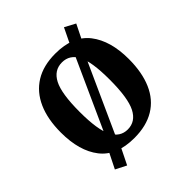

<svg xmlns="http://www.w3.org/2000/svg" viewBox="-201 -774 984 984"><g transform="rotate(-45 290.5 -282.0)"><path d="M278 10Q150 10 90.5 -66.5Q31 -143 31 -276Q31 -373 61.5 -441.5Q92 -510 151 -546.5Q210 -583 297 -583Q425 -583 484.5 -506Q544 -429 544 -297Q544 -200 514 -131Q484 -62 424.5 -26Q365 10 278 10ZM152 83 93 53 139 -39 159 -57 372 -527 377 -550 424 -647 482 -616 438 -527 418 -509 205 -39 201 -16ZM285 -45Q342 -45 371 -101.5Q400 -158 400 -292Q400 -421 372.5 -474Q345 -527 289 -527Q232 -527 203 -471.5Q174 -416 174 -283Q174 -153 202 -99Q230 -45 285 -45Z"/></g></svg>

Font: Yrsa
Style: Regular
Weight: 400
Designer: Anna Giedrys (Yrsa+Rasa design), David Brezina (Yrsa art-direction, Rasa art-direction, design)
Foundry: Rosetta Type Foundry
Version: Version 2.004